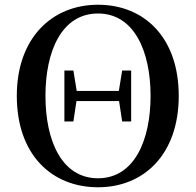

<svg xmlns="http://www.w3.org/2000/svg" viewBox="-20 -773 826 811"><path d="M394 18C588 18 735 -121 735 -368C735 -616 588 -753 394 -753C200 -753 51 -613 51 -368C51 -119 199 18 394 18ZM394 -20C240 -20 172 -180 172 -368C172 -556 240 -716 394 -716C547 -716 616 -556 616 -368C616 -180 547 -20 394 -20ZM496 -260H534V-475H496L482 -389H304L290 -475H252V-260H290L303 -346H483Z"/></svg>

Font: GenKiMin2 TW SB
Style: Regular
Weight: 600
Version: Version 2.100;PS 2.1;hotconv 16.6.51;makeotf.lib2.5.65220 DE